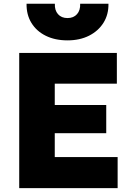

<svg xmlns="http://www.w3.org/2000/svg" viewBox="-20 -974 682 994"><path d="M79.5 0V-700H585V-541H263.5V-430.5H530V-284.5H263.5V-161H589V0ZM329.5 -765Q265 -765 217 -788.8Q169 -812.5 142.8 -855.2Q116.5 -898 117.5 -954.5H264Q262.5 -921 280.2 -900.8Q298 -880.5 329.5 -880.5Q361 -880.5 378.8 -900.8Q396.5 -921 395 -954.5H541.5Q542.5 -899 515.8 -856.2Q489 -813.5 441 -789.2Q393 -765 329.5 -765Z"/></svg>

Font: Geologica ExtraBold
Style: Regular
Weight: 800
Designer: Sindre Bremnes, Frode Helland
Foundry: Monokrom Skriftforlag AS
Version: Version 1.010;gftools[0.9.28]